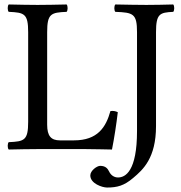

<svg xmlns="http://www.w3.org/2000/svg" viewBox="-20 -667 808 859"><path d="M149 0H362C389 0 481 2 481 2C491 -48 501 -113 507 -165C497 -170 486 -172 474 -170C454 -98 417 -39 311 -39H248C209 -39 191 -58 191 -109V-523C191 -606 208 -611 278 -614C284 -620 284 -641 278 -647C233 -646 186 -645 148 -645C112 -645 65 -646 19 -647C13 -641 13 -620 19 -614C89 -611 106 -606 106 -523V-122C106 -39 89 -34 19 -31C13 -25 13 -4 19 2C58 1 115 0 149 0ZM678 -523C678 -606 695 -611 755 -614C761 -620 761 -641 755 -647C717 -646 674 -645 635 -645C599 -645 546 -646 496 -647C490 -641 490 -620 496 -614C576 -611 593 -606 593 -523V-81C593 99 541 127 508 127C489 127 475 115 468 100C462 88 453 75 428 75C414 75 384 96 384 118C384 154 437 172 459 172C504 172 535 164 576 129C620 92 678 40 678 -103Z"/></svg>

Font: Libertinus Math
Style: Regular
Weight: 400
Designer: Philipp H. Poll, Khaled Hosny
Foundry: Caleb Maclennan
Version: Version 7.050;RELEASE